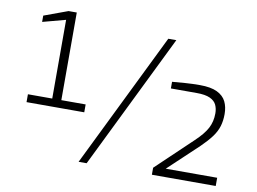

<svg xmlns="http://www.w3.org/2000/svg" viewBox="-85 -954 1445 1081"><g transform="rotate(10 637.5 -413.0)"><path d="M426 0 803 -770H849L472 0ZM845 0V-40L1049 -234Q1097 -279 1117 -317Q1137 -355 1137 -402Q1137 -429 1127 -450.5Q1117 -472 1090 -484.5Q1063 -497 1013 -497H866V-535Q899 -538 940 -541Q981 -544 1024 -544Q1087 -544 1123 -526.5Q1159 -509 1174 -478.5Q1189 -448 1189 -407Q1189 -369 1179.5 -337.5Q1170 -306 1147.5 -275.5Q1125 -245 1087 -208L916 -47H1210V0ZM218 -280V-775L87 -740V-776L223 -826H270V-280ZM79 -280V-325H409V-280Z"/></g></svg>

Font: Exo Thin Light
Style: Regular
Weight: 300
Version: Version 2.000